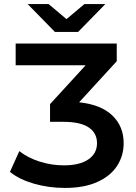

<svg xmlns="http://www.w3.org/2000/svg" viewBox="-20 -914 671 944"><path d="M588 -210Q588 -149 556 -99Q524 -49 459 -19.5Q394 10 299 10Q219 10 146.5 -11Q74 -32 29 -69L75 -171Q115 -139 173.5 -120Q232 -101 295 -101Q371 -101 414 -130Q457 -159 457 -210Q457 -260 416 -287.5Q375 -315 292 -315H226V-402L401 -593H57V-700H554V-613L369 -411Q476 -400 532 -346.5Q588 -293 588 -210ZM498 -894 364 -757H250L116 -894H219L307 -820L395 -894Z"/></svg>

Font: APTA Sans SemiBold
Style: Bold
Weight: 600
Version: Version 7.200